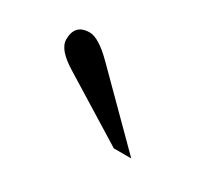

<svg xmlns="http://www.w3.org/2000/svg" viewBox="-47 -762 417 360"><g transform="rotate(30 161.5 -582.0)"><path d="M118.9 -633.1C97.1 -654.9 80 -665.1 67.4 -665.1C45.7 -665.1 35.4 -653.7 35.4 -632C35.4 -617.1 48 -602.3 74.3 -586.3L214.9 -499.4H252.6Z"/></g></svg>

Font: GFS Goschen
Style: Italic
Weight: 400
Designer: George D. Matthiopoulos
Foundry: George D. Matthiopoulos
Version: Fontographer 4.7 9/28/09 FG4M≠0000002248